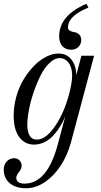

<svg xmlns="http://www.w3.org/2000/svg" viewBox="-34 -750 534 1012"><path d="M273.9 -467.8Q317.9 -467.8 342.5 -435.8Q367.2 -403.8 368.2 -355L395 -456.1H461.9L339.8 1Q322.3 65.4 288.3 119.4Q254.4 173.3 205.3 207.8Q156.2 242.2 103 242.2Q49.3 242.2 17.6 215.8Q-14.2 189.5 -14.2 144Q-14.2 117.2 2 100.6Q18.1 84 40 84Q58.1 84 69.1 95.7Q80.1 107.4 80.1 124Q80.1 139.6 65.9 157.2Q51.8 174.8 51.8 186Q51.8 217.8 95.2 217.8Q215.8 217.8 271 9.8L310.1 -137.2Q299.8 -111.3 284.9 -86.7Q270 -62 249.8 -38.8Q229.5 -15.6 202.4 -1.7Q175.3 12.2 146 12.2Q97.2 12.2 67.6 -27.1Q38.1 -66.4 38.1 -141.1Q38.1 -191.4 52.2 -241.5Q66.4 -291.5 90.6 -331.5Q114.7 -371.6 145 -402.6Q175.3 -433.6 209 -450.7Q242.7 -467.8 273.9 -467.8ZM160.2 -14.2Q207.5 -14.2 255.9 -84.5Q304.2 -154.8 331.1 -256.8Q346.2 -315.9 346.2 -351.1Q346.2 -394.5 327.4 -419.2Q308.6 -443.8 280.8 -443.8Q253.4 -443.8 226.3 -417.5Q199.2 -391.1 179 -350.3Q158.7 -309.6 142.6 -261.7Q126.5 -213.9 118.2 -168.9Q109.9 -124 109.9 -91.8Q109.9 -55.2 122.6 -34.7Q135.3 -14.2 160.2 -14.2ZM421.9 -730 432.1 -710Q324.2 -666.5 324.2 -605Q324.2 -593.3 335.2 -587.6Q346.2 -582 359.1 -580.3Q372.1 -578.6 383.1 -568.4Q394 -558.1 394 -539.1Q394 -516.6 378.9 -502.2Q363.8 -487.8 341.8 -487.8Q312.5 -487.8 295.2 -506.3Q277.8 -524.9 277.8 -558.1Q277.8 -668.9 421.9 -730Z"/></svg>

Font: Flanker Steampunk
Style: Italic
Weight: 400
Italic angle: -12°
Designer: Alexey Kryukov, Leonardo Di Lena
Foundry: Alexey Kryukov, Leonardo Di Lena
Version: 1.210